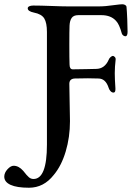

<svg xmlns="http://www.w3.org/2000/svg" viewBox="-94 -680 643 900"><path d="M-74 148Q-74 130 -59 113.5Q-44 97 -30 97Q-6 97 15 121Q32 143 41.5 151Q51 159 63 159Q126 159 126 -2V-530Q126 -573 113.5 -593.5Q101 -614 65 -621Q36 -627 36 -641Q36 -647 43 -650.5Q50 -654 62 -654Q95 -654 147 -652Q197 -650 226 -650H369Q400 -650 440 -656Q470 -660 479 -660Q486 -660 492 -657Q498 -654 499 -648Q501 -627 502.5 -590Q504 -553 504 -531Q504 -521 501.5 -515.5Q499 -510 494 -510Q489 -510 484 -513.5Q479 -517 477 -523Q465 -567 450 -582Q426 -609 381 -609H273Q251 -609 242 -596Q233 -583 232 -560Q231 -536 231 -470Q231 -404 232 -378Q232 -355 247 -355L311 -356Q329 -357 356 -357Q397 -357 416 -401Q418 -407 424.5 -412.5Q431 -418 435 -418Q439 -418 444 -413Q449 -408 448 -400Q444 -367 444 -337Q444 -310 447 -266V-261Q447 -246 438 -246Q430 -246 423.5 -253.5Q417 -261 415 -269Q401 -312 367 -312L318 -313L255 -312Q231 -310 231 -287L234 -112Q234 -37 214 30Q194 97 158 140Q111 200 42 200Q-15 200 -44.5 186.5Q-74 173 -74 148Z"/></svg>

Font: EB Garamond Medium
Style: Regular
Weight: 500
Designer: Georg Duffner and Octavio Pardo
Foundry: Georg Duffner
Version: Version 1.000